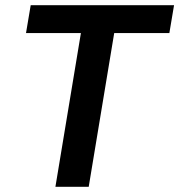

<svg xmlns="http://www.w3.org/2000/svg" viewBox="-20 -718 689 738"><path d="M419 -591 321 0H193L291 -591H80L98 -698H649L631 -591Z"/></svg>

Font: IBM Plex Mono SemiBold
Style: Italic
Weight: 600
Italic angle: -9°
Monospace: yes
Designer: Mike Abbink, Paul van der Laan, Pieter van Rosmalen
Foundry: Bold Monday
Version: Version 2.3